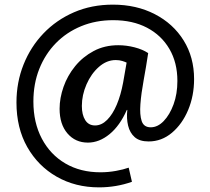

<svg xmlns="http://www.w3.org/2000/svg" viewBox="-20 -652 904 828"><path d="M407 156Q305 156 224.5 110Q144 64 97.5 -18Q51 -100 51 -210Q51 -297 81.5 -373.5Q112 -450 167.5 -508Q223 -566 299 -599Q375 -632 467 -632Q568 -632 647.5 -591Q727 -550 772 -477.5Q817 -405 817 -311Q817 -239 791.5 -178Q766 -117 721.5 -79.5Q677 -42 621 -42Q582 -42 561 -60.5Q540 -79 532.5 -110Q525 -141 529 -178H527Q497 -110 452.5 -73.5Q408 -37 359 -37Q305 -37 271 -76.5Q237 -116 237 -183Q237 -229 254 -277.5Q271 -326 304 -366.5Q337 -407 384 -432Q431 -457 490 -457Q525 -457 560 -448Q595 -439 619 -423Q610 -363 599.5 -306Q589 -249 585.5 -203Q582 -157 591 -130Q600 -103 630 -103Q660 -103 686 -130Q712 -157 728.5 -202Q745 -247 745 -303Q745 -382 710.5 -441Q676 -500 614 -532.5Q552 -565 468 -565Q393 -565 330 -539Q267 -513 221 -466Q175 -419 149.5 -355Q124 -291 124 -214Q124 -123 160.5 -54Q197 15 262 53Q327 91 413 91Q447 91 480 85Q513 79 535 71L549 132Q481 156 407 156ZM390 -111Q418 -111 442 -135Q466 -159 483.5 -200.5Q501 -242 511 -296L526 -382Q520 -385 507.5 -389Q495 -393 479 -393Q440 -393 406.5 -363.5Q373 -334 353 -288Q333 -242 333 -195Q333 -157 347.5 -134Q362 -111 390 -111Z"/></svg>

Font: Murecho Medium
Style: Regular
Weight: 500
Designer: Neil Summerour
Foundry: Positype
Version: Version 1.010; ttfautohint (v1.8.3)